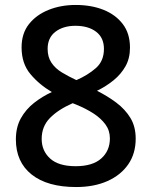

<svg xmlns="http://www.w3.org/2000/svg" viewBox="-20 -744 612 774"><path d="M285 -724Q348 -724 397 -704.5Q446 -685 475 -647Q504 -609 504 -552Q504 -509 486 -477Q468 -445 438 -420.5Q408 -396 371 -378Q413 -357 448.5 -330.5Q484 -304 505.5 -269Q527 -234 527 -185Q527 -125 497 -81.5Q467 -38 413 -14Q359 10 287 10Q171 10 107.5 -40.5Q44 -91 44 -182Q44 -231 64 -267Q84 -303 117 -329Q150 -355 189 -373Q138 -403 102.5 -445.5Q67 -488 67 -553Q67 -609 96.5 -646.5Q126 -684 175.5 -704Q225 -724 285 -724ZM148 -184Q148 -136 182 -105Q216 -74 285 -74Q353 -74 388 -105Q423 -136 423 -186Q423 -218 405 -242.5Q387 -267 357 -286.5Q327 -306 288 -322L273 -328Q214 -302 181 -268Q148 -234 148 -184ZM284 -640Q235 -640 203.5 -616Q172 -592 172 -547Q172 -514 187.5 -491Q203 -468 229.5 -452Q256 -436 288 -421Q334 -441 366.5 -469.5Q399 -498 399 -547Q399 -592 367.5 -616Q336 -640 284 -640Z"/></svg>

Font: Noto Sans Javanese Medium
Style: Regular
Weight: 500
Version: Version 2.004